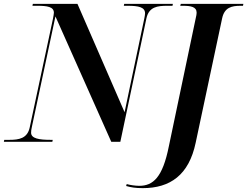

<svg xmlns="http://www.w3.org/2000/svg" viewBox="-44 -734 1280 994"><path d="M-24 0H227L229 -10H219C158 -10 117 -17 117 -47C117 -54 118 -65 121 -77L243 -649L532 0H579L714 -639C727 -699 772 -704 821 -704H849L851 -714H599L597 -704H618C673 -704 707 -697 707 -665C707 -659 705 -647 703 -638L601 -153L357 -714H126L124 -704H150C200 -704 235 -699 235 -668C235 -661 232 -648 230 -636L110 -75C98 -17 54 -10 4 -10H-22ZM695 240C837 240 934 172 969 5L1106 -639C1118 -696 1156 -704 1201 -704H1214L1216 -714H892L889 -704H902C944 -704 974 -699 974 -668C974 -662 972 -650 970 -643L830 24C798 184 749 228 677 228C657 228 629 224 612 219L609 229C634 236 657 240 695 240Z"/></svg>

Font: Noto Serif Display SemiBold
Style: Italic
Weight: 600
Italic angle: -12°
Designer: Monotype Design Team
Foundry: Monotype Imaging Inc.
Version: Version 2.009